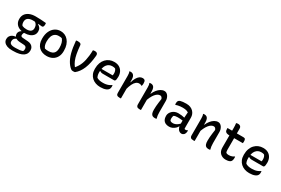

<svg xmlns="http://www.w3.org/2000/svg" viewBox="113 -2088 5444 3718"><g transform="rotate(30 2835.0 -228.5)"><path d="M153 -70Q153 -90 159.5 -107Q166 -124 179 -138.5Q192 -153 210 -162V-177L281 -173Q266 -158 259 -139Q252 -120 252 -99Q252 -84 262 -75Q272 -66 293 -64L415 -55Q456 -52 485.5 -35.5Q515 -19 531 8Q547 35 547 69V80Q547 116 531 147Q515 178 480.5 201Q446 224 391 237Q336 250 257 250H232Q166 250 121.5 232.5Q77 215 54 185.5Q31 156 31 119V110Q31 76 48 49Q65 22 96 5Q127 -12 167 -15V-35L224 4Q194 12 174.5 26Q155 40 146 58Q137 76 137 100V108Q137 130 149 145Q161 160 186 168Q211 176 247 176H276Q325 176 361 171.5Q397 167 430 155Q437 145 439.5 132Q442 119 442 106V99Q442 76 428 60Q414 44 385 42L276 35Q237 32 209.5 17Q182 2 167.5 -21Q153 -44 153 -70ZM323 -464 420 -465V-440Q453 -422 473.5 -393.5Q494 -365 494 -325V-317Q494 -268 466 -233Q438 -198 389.5 -179Q341 -160 279 -160Q213 -159 162 -181Q111 -203 82.5 -245Q54 -287 54 -345V-352Q54 -411 83.5 -454.5Q113 -498 169.5 -523Q226 -548 307 -548Q371 -548 424.5 -545Q478 -542 540 -536Q542 -531 543 -522Q544 -513 544 -504Q544 -476 535.5 -458Q527 -440 507 -440Q488 -440 463.5 -443.5Q439 -447 400 -450.5Q361 -454 300 -454Q228 -454 190 -425.5Q152 -397 152 -338V-332Q152 -317 157 -298Q162 -279 176 -261Q199 -251 222.5 -246.5Q246 -242 278 -242Q335 -242 367.5 -266Q400 -290 400 -337V-345Q400 -364 394 -385.5Q388 -407 371.5 -428Q355 -449 323 -464Z M872 -545Q921 -545 964.5 -525.5Q1008 -506 1041 -467.5Q1074 -429 1093 -374Q1112 -319 1112 -246V-235Q1112 -160 1081.5 -104.5Q1051 -49 996 -19Q941 11 867 11Q816 11 772.5 -4.5Q729 -20 696.5 -50.5Q664 -81 646 -127.5Q628 -174 628 -235V-246Q628 -337 659.5 -404Q691 -471 746 -508Q801 -545 872 -545ZM884 -444Q833 -444 799 -419.5Q765 -395 748 -349Q731 -303 731 -239V-233Q731 -195 740 -160Q749 -125 772 -98Q792 -93 810.5 -91Q829 -89 853 -89Q907 -89 941 -106.5Q975 -124 992 -158.5Q1009 -193 1009 -241V-248Q1009 -308 996 -355.5Q983 -403 954 -436Q940 -441 923 -442.5Q906 -444 884 -444Z M1255 -541Q1278 -541 1294.5 -536.5Q1311 -532 1321 -522Q1331 -512 1332 -493Q1341 -389 1355.5 -312.5Q1370 -236 1393.5 -180Q1417 -124 1452 -80H1459Q1485 -111 1506 -145.5Q1527 -180 1542.5 -220Q1558 -260 1568.5 -307.5Q1579 -355 1585.5 -411Q1592 -467 1593 -535Q1604 -538 1615 -539.5Q1626 -541 1637 -541Q1661 -541 1675.5 -533Q1690 -525 1696 -509.5Q1702 -494 1700 -471Q1692 -384 1676.5 -311.5Q1661 -239 1636.5 -179.5Q1612 -120 1579 -74Q1546 -28 1503 6Q1495 7 1483 8.5Q1471 10 1459 10Q1446 10 1435 7Q1424 4 1413 -4Q1402 -12 1387 -27Q1358 -56 1334 -92.5Q1310 -129 1290.5 -174Q1271 -219 1256.5 -273.5Q1242 -328 1232 -393Q1222 -458 1215 -535Q1223 -538 1234.5 -539.5Q1246 -541 1255 -541Z M2068 -547Q2135 -547 2181 -520Q2227 -493 2251.5 -445.5Q2276 -398 2276 -338V-333Q2276 -299 2272 -277.5Q2268 -256 2260 -246Q2252 -236 2240 -236H1988Q1965 -236 1947 -242Q1929 -248 1917 -258L1899 -248L1900 -305H2167Q2169 -315 2170.5 -326Q2172 -337 2172 -347Q2172 -378 2164.5 -401.5Q2157 -425 2141 -444Q2127 -450 2112.5 -452.5Q2098 -455 2074 -455Q2001 -455 1956 -398.5Q1911 -342 1911 -229V-220Q1911 -188 1917.5 -162.5Q1924 -137 1936 -116Q1963 -100 1995 -92.5Q2027 -85 2074 -85Q2109 -85 2140 -90.5Q2171 -96 2199.5 -108Q2228 -120 2254 -139H2260Q2261 -132 2262 -124.5Q2263 -117 2263 -108Q2263 -82 2256 -64.5Q2249 -47 2236 -34Q2220 -18 2194.5 -7.5Q2169 3 2138 8Q2107 13 2071 13Q2014 13 1965.5 -4Q1917 -21 1881 -53.5Q1845 -86 1825 -133Q1805 -180 1805 -240V-250Q1805 -320 1825 -375Q1845 -430 1881 -468.5Q1917 -507 1964.5 -527Q2012 -547 2068 -547Z M2522 -362H2535Q2552 -422 2576 -464Q2600 -506 2630.5 -528.5Q2661 -551 2697 -551Q2714 -551 2726 -547.5Q2738 -544 2745 -537Q2755 -527 2759.5 -511.5Q2764 -496 2764 -469Q2764 -461 2763.5 -453.5Q2763 -446 2762 -438.5Q2761 -431 2759 -424Q2757 -417 2755 -410H2749Q2738 -418 2725 -422Q2712 -426 2693 -426Q2656 -426 2625 -401Q2594 -376 2568.5 -324Q2543 -272 2522 -190ZM2529 2Q2523 3 2518.5 3.5Q2514 4 2509.5 4Q2505 4 2500 4Q2479 4 2464 0Q2449 -4 2440 -12Q2431 -20 2427 -31.5Q2423 -43 2423 -58Q2423 -99 2423 -138.5Q2423 -178 2423 -216.5Q2423 -255 2423 -292.5Q2423 -330 2423 -367Q2423 -404 2423 -441Q2423 -471 2419.5 -493.5Q2416 -516 2407 -535Q2412 -537 2417.5 -537.5Q2423 -538 2428.5 -539Q2434 -540 2439 -540Q2464 -540 2484.5 -527.5Q2505 -515 2517 -486.5Q2529 -458 2529 -408Q2529 -367 2529 -324.5Q2529 -282 2529 -240Q2529 -198 2529 -156.5Q2529 -115 2529 -75.5Q2529 -36 2529 2Z M3324 0Q3314 2 3305 3Q3296 4 3285 4Q3256 4 3234.5 -7Q3213 -18 3201.5 -47.5Q3190 -77 3190 -129Q3190 -171 3193 -209.5Q3196 -248 3201.5 -289.5Q3207 -331 3214 -381Q3205 -405 3191.5 -417.5Q3178 -430 3158 -430Q3131 -430 3104 -414Q3077 -398 3051.5 -366.5Q3026 -335 3003 -287.5Q2980 -240 2961 -176L2959 -365H2983Q3005 -417 3037.5 -457.5Q3070 -498 3109.5 -521.5Q3149 -545 3190 -545Q3216 -545 3237 -532Q3258 -519 3273.5 -496.5Q3289 -474 3297.5 -446Q3306 -418 3306 -390Q3306 -349 3306 -308Q3306 -267 3306 -226Q3306 -185 3306 -144Q3306 -101 3310 -70Q3314 -39 3324 0ZM2977 2Q2972 3 2967 3.5Q2962 4 2957.5 4Q2953 4 2948 4Q2927 4 2912 0Q2897 -4 2888 -12.5Q2879 -21 2875 -32Q2871 -43 2871 -58Q2871 -109 2871 -158Q2871 -207 2871 -254.5Q2871 -302 2871 -348.5Q2871 -395 2871 -441Q2871 -471 2867.5 -493.5Q2864 -516 2855 -535Q2861 -537 2866 -537.5Q2871 -538 2876.5 -539Q2882 -540 2887 -540Q2914 -540 2934.5 -527.5Q2955 -515 2966 -486.5Q2977 -458 2977 -408Q2977 -339 2977 -268.5Q2977 -198 2977 -129.5Q2977 -61 2977 2Z M3889 -353Q3889 -328 3889 -303Q3889 -278 3889 -253Q3889 -228 3889 -202.5Q3889 -177 3889 -152Q3889 -138 3889.5 -126.5Q3890 -115 3891 -103Q3896 -100 3902 -98.5Q3908 -97 3913 -97Q3925 -97 3936 -100.5Q3947 -104 3956 -111H3962Q3963 -106 3963.5 -102.5Q3964 -99 3964 -94Q3964 -71 3956.5 -49.5Q3949 -28 3937 -15Q3924 -3 3911.5 2.5Q3899 8 3885 8Q3861 8 3840.5 -3.5Q3820 -15 3806.5 -34.5Q3793 -54 3785 -79Q3777 -104 3777 -130Q3777 -158 3777 -187.5Q3777 -217 3777 -240Q3777 -274 3778.5 -302Q3780 -330 3782 -357Q3784 -384 3786 -412Q3769 -423 3750 -429.5Q3731 -436 3708.5 -439Q3686 -442 3658 -442Q3628 -442 3602 -439Q3576 -436 3552.5 -431Q3529 -426 3506 -418H3500Q3499 -425 3497.5 -434Q3496 -443 3496 -453Q3496 -470 3501 -486Q3506 -502 3517 -512Q3527 -523 3549 -530Q3571 -537 3604 -540.5Q3637 -544 3681 -544Q3732 -544 3770.5 -528.5Q3809 -513 3835.5 -486Q3862 -459 3875.5 -425Q3889 -391 3889 -353ZM3566 -146Q3566 -113 3582 -99Q3598 -85 3637 -85Q3662 -85 3688 -94Q3714 -103 3741 -123Q3768 -143 3793 -175L3794 -96H3778Q3764 -69 3738.5 -45Q3713 -21 3679.5 -5.5Q3646 10 3606 10Q3558 10 3524 -7Q3490 -24 3472 -57.5Q3454 -91 3454 -141V-147Q3454 -178 3468 -206Q3482 -234 3506.5 -257Q3531 -280 3564.5 -293Q3598 -306 3637 -306Q3678 -306 3713.5 -301.5Q3749 -297 3775 -289.5Q3801 -282 3811 -273Q3817 -268 3821 -260.5Q3825 -253 3827 -241.5Q3829 -230 3829 -214Q3801 -221 3773 -224.5Q3745 -228 3717.5 -230Q3690 -232 3664 -232Q3635 -232 3614 -227.5Q3593 -223 3577 -213Q3572 -199 3569 -183.5Q3566 -168 3566 -149Z M4524 0Q4514 2 4505 3Q4496 4 4485 4Q4456 4 4434.5 -7Q4413 -18 4401.5 -47.5Q4390 -77 4390 -129Q4390 -171 4393 -209.5Q4396 -248 4401.5 -289.5Q4407 -331 4414 -381Q4405 -405 4391.5 -417.5Q4378 -430 4358 -430Q4331 -430 4304 -414Q4277 -398 4251.5 -366.5Q4226 -335 4203 -287.5Q4180 -240 4161 -176L4159 -365H4183Q4205 -417 4237.5 -457.5Q4270 -498 4309.5 -521.5Q4349 -545 4390 -545Q4416 -545 4437 -532Q4458 -519 4473.5 -496.5Q4489 -474 4497.5 -446Q4506 -418 4506 -390Q4506 -349 4506 -308Q4506 -267 4506 -226Q4506 -185 4506 -144Q4506 -101 4510 -70Q4514 -39 4524 0ZM4177 2Q4172 3 4167 3.5Q4162 4 4157.5 4Q4153 4 4148 4Q4127 4 4112 0Q4097 -4 4088 -12.5Q4079 -21 4075 -32Q4071 -43 4071 -58Q4071 -109 4071 -158Q4071 -207 4071 -254.5Q4071 -302 4071 -348.5Q4071 -395 4071 -441Q4071 -471 4067.5 -493.5Q4064 -516 4055 -535Q4061 -537 4066 -537.5Q4071 -538 4076.5 -539Q4082 -540 4087 -540Q4114 -540 4134.5 -527.5Q4155 -515 4166 -486.5Q4177 -458 4177 -408Q4177 -339 4177 -268.5Q4177 -198 4177 -129.5Q4177 -61 4177 2Z M4603 -534H4959Q4989 -534 4999.5 -518.5Q5010 -503 5010 -467Q5010 -461 5009.5 -453.5Q5009 -446 5008 -440Q5007 -434 5006 -428H4711Q4679 -428 4658 -433Q4637 -438 4624.5 -449Q4612 -460 4607 -476Q4602 -492 4602 -514Q4602 -518 4602 -521.5Q4602 -525 4602.5 -528.5Q4603 -532 4603 -534ZM5007 -128Q5009 -121 5009.5 -113.5Q5010 -106 5010 -98Q5010 -71 5004.5 -51.5Q4999 -32 4988 -18Q4981 -10 4970.5 -3.5Q4960 3 4945.5 7Q4931 11 4913.5 13.5Q4896 16 4874 16Q4837 16 4806.5 4Q4776 -8 4753 -30Q4730 -52 4718 -83.5Q4706 -115 4706 -155Q4706 -210 4706 -265.5Q4706 -321 4706 -376Q4706 -431 4706 -486.5Q4706 -542 4706 -597Q4706 -623 4704.5 -648.5Q4703 -674 4699 -700Q4711 -704 4722 -705.5Q4733 -707 4745 -707Q4763 -707 4778.5 -699.5Q4794 -692 4803 -677.5Q4812 -663 4812 -640Q4812 -581 4812 -522Q4812 -463 4812 -404.5Q4812 -346 4812 -287.5Q4812 -229 4812 -170Q4812 -150 4815 -134Q4818 -118 4824 -105Q4836 -98 4850 -94.5Q4864 -91 4884 -91Q4907 -91 4927.5 -95Q4948 -99 4966 -107.5Q4984 -116 5001 -128Z M5398 -547Q5465 -547 5511 -520Q5557 -493 5581.5 -445.5Q5606 -398 5606 -338V-333Q5606 -299 5602 -277.5Q5598 -256 5590 -246Q5582 -236 5570 -236H5318Q5295 -236 5277 -242Q5259 -248 5247 -258L5229 -248L5230 -305H5497Q5499 -315 5500.5 -326Q5502 -337 5502 -347Q5502 -378 5494.5 -401.5Q5487 -425 5471 -444Q5457 -450 5442.5 -452.5Q5428 -455 5404 -455Q5331 -455 5286 -398.5Q5241 -342 5241 -229V-220Q5241 -188 5247.5 -162.5Q5254 -137 5266 -116Q5293 -100 5325 -92.5Q5357 -85 5404 -85Q5439 -85 5470 -90.5Q5501 -96 5529.5 -108Q5558 -120 5584 -139H5590Q5591 -132 5592 -124.5Q5593 -117 5593 -108Q5593 -82 5586 -64.5Q5579 -47 5566 -34Q5550 -18 5524.5 -7.5Q5499 3 5468 8Q5437 13 5401 13Q5344 13 5295.5 -4Q5247 -21 5211 -53.5Q5175 -86 5155 -133Q5135 -180 5135 -240V-250Q5135 -320 5155 -375Q5175 -430 5211 -468.5Q5247 -507 5294.5 -527Q5342 -547 5398 -547Z"/></g></svg>

Font: Recursive Casual Medium
Style: Regular
Weight: 500
Version: Version 1.047